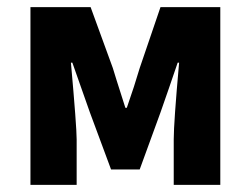

<svg xmlns="http://www.w3.org/2000/svg" viewBox="-20 -516 700 536"><path d="M65 0V-496H233L295 -326Q298 -315 330 -215H334Q356 -278 370 -326L428 -496H595V0H465V-127Q465 -173 480 -341H476Q468 -317 451 -268Q434 -219 428 -202L370 -43H290L231 -202Q224 -223 206.5 -271.5Q189 -320 182 -341H178Q194 -162 194 -127V0Z"/></svg>

Font: Toshiba Sans
Style: Bold
Weight: 700
Designer: Paul D. Hunt
Foundry: Toshiba Corporation
Version: Version 2.020;PS 2.0;hotconv 1.0.86;makeotf.lib2.5.63406